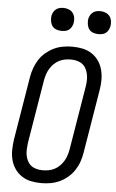

<svg xmlns="http://www.w3.org/2000/svg" viewBox="-62 -990 629 1040"><g transform="rotate(5 252.0 -470.0)"><path d="M203 8Q174 8 147 2.5Q120 -3 97.5 -17.5Q75 -32 59.5 -54Q44 -76 37 -102.5Q30 -129 30.5 -157.5Q31 -186 35 -214L92 -559Q96 -584 105 -608.5Q114 -633 128 -655Q142 -677 163 -694.5Q184 -712 207 -723Q230 -734 255.5 -738.5Q281 -743 306 -743Q335 -743 362 -737.5Q389 -732 411.5 -717.5Q434 -703 449.5 -681Q465 -659 472 -632.5Q479 -606 479 -577.5Q479 -549 474 -521L417 -176Q413 -151 404.5 -126.5Q396 -102 381.5 -80Q367 -58 346.5 -40.5Q326 -23 302.5 -12Q279 -1 253.5 3.5Q228 8 203 8ZM204 -62Q220 -62 236.5 -65Q253 -68 268.5 -76Q284 -84 296.5 -96.5Q309 -109 318 -124Q327 -139 332 -155Q337 -171 340 -187L397 -532Q400 -549 400.5 -566.5Q401 -584 398 -600Q395 -616 387.5 -630.5Q380 -645 368 -654.5Q356 -664 339.5 -668.5Q323 -673 305 -673Q289 -673 272.5 -670Q256 -667 240.5 -659Q225 -651 212.5 -638.5Q200 -626 191 -611Q182 -596 177 -580Q172 -564 169 -548L112 -203Q110 -186 109 -168.5Q108 -151 111 -135Q114 -119 121.5 -104.5Q129 -90 141 -80.5Q153 -71 169.5 -66.5Q186 -62 204 -62ZM440 -823Q426 -823 412 -828Q398 -833 390 -844Q382 -855 379.5 -870Q377 -885 379 -900Q381 -910 386.5 -920Q392 -930 400.5 -936.5Q409 -943 419.5 -945.5Q430 -948 441 -948Q455 -948 469 -942.5Q483 -937 491.5 -926Q500 -915 502.5 -900Q505 -885 502 -870Q500 -860 494.5 -850Q489 -840 480.5 -833.5Q472 -827 461.5 -825Q451 -823 440 -823ZM240 -823Q226 -823 212 -828Q198 -833 190 -844Q182 -855 179.5 -870Q177 -885 179 -900Q181 -910 186.5 -920Q192 -930 200.5 -936.5Q209 -943 219.5 -945.5Q230 -948 241 -948Q255 -948 269 -942.5Q283 -937 291.5 -926Q300 -915 302.5 -900Q305 -885 302 -870Q300 -860 294.5 -850Q289 -840 280.5 -833.5Q272 -827 261.5 -825Q251 -823 240 -823Z"/></g></svg>

Font: Iosevka Custom
Style: Italic
Weight: 400
Italic angle: -9°
Monospace: yes
Designer: Belleve Invis
Foundry: Belleve Invis
Version: Version 30.3.3; ttfautohint (v1.8.3)